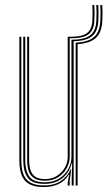

<svg xmlns="http://www.w3.org/2000/svg" viewBox="-20 -748 433 774"><path d="M156.8 6Q133.8 6 117 1.4Q100.2 -3.2 88.9 -12.1Q77.5 -21 70.8 -34.1Q64 -47.2 61 -64.4Q58 -81.5 58 -102.5V-600H66V-102.5Q66 -78 70.4 -59Q74.8 -40 85.1 -27Q95.5 -14 113.2 -7.2Q131 -0.5 157.8 -0.5Q199 -0.5 225.9 -18.9Q252.8 -37.2 265.2 -66.2H267.2L261 -19.5V0H253V-12.8L259 -43.5H257Q240.8 -17 214.8 -5.5Q188.8 6 156.8 6ZM269 0V-28.5L271 -89.8H269Q260.2 -53.5 232 -30.1Q203.8 -6.8 159.2 -6.8Q109.5 -6.8 91.6 -31.8Q73.8 -56.8 73.8 -102.5V-600H81.8V-102.5Q81.8 -61.8 97.5 -37.5Q113.2 -13.2 160 -13.2Q194.8 -13.2 218.8 -28.4Q242.8 -43.5 255.4 -67Q268 -90.5 268 -115.5V-587.8Q319.5 -587.8 342.9 -605.2Q366.2 -622.8 368.2 -663Q369.2 -679 369.2 -695.6Q369.2 -712.2 368.2 -727.5H376.2Q377.2 -712.2 377.2 -695.4Q377.2 -678.5 376.2 -662.2Q374 -620.8 351 -602Q328 -583.2 277 -581.8V0ZM161.2 -19.5Q140.5 -19.5 126.6 -25.1Q112.8 -30.8 104.6 -41.4Q96.5 -52 93 -67.5Q89.5 -83 89.5 -102.5V-600H97.5V-102.5Q97.5 -78.5 103.2 -61.4Q109 -44.2 122.9 -35.1Q136.8 -26 161.5 -26Q188.8 -26 209.2 -38.9Q229.8 -51.8 241.4 -72.2Q253 -92.8 253 -115.5V-600H268.2Q311.5 -600 331 -614.9Q350.5 -629.8 352.2 -664Q353.2 -679.5 353.2 -695.9Q353.2 -712.2 352.2 -727.5H360.2Q361.2 -712.2 361.2 -695.8Q361.2 -679.2 360.2 -663.5Q358.5 -626.2 337.1 -610Q315.8 -593.8 268.2 -593.8H261V-115.5Q261 -93 249.4 -70.9Q237.8 -48.8 215.5 -34.1Q193.2 -19.5 161.2 -19.5ZM285 0V-576Q335.8 -578.5 358.9 -598.8Q382 -619 384.2 -661.8Q385 -672.8 385.1 -684Q385.2 -695.2 385.1 -706.4Q385 -717.5 384.2 -727.5H392.2Q393 -717.5 393.1 -706.4Q393.2 -695.2 393.1 -683.9Q393 -672.5 392.2 -661.2Q389.8 -617 366.6 -595.4Q343.5 -573.8 293 -570V0Z"/></svg>

Font: Big Shoulders Inline Text Thin
Style: Regular
Weight: 100
Designer: Patric King
Foundry: XO Type Co
Version: Version 2.002